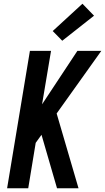

<svg xmlns="http://www.w3.org/2000/svg" viewBox="-20 -1007 562 1027"><path d="M18 0 140 -735H253L205 -449L394 -735H522L283 -400L400 0H285L211 -255L202 -286L171 -243L131 0ZM313 -789 262 -841 421 -987 483 -923Z"/></svg>

Font: Iosevka SS04
Style: Bold Italic
Weight: 700
Italic angle: -9°
Monospace: yes
Designer: Belleve Invis
Foundry: Belleve Invis
Version: Version 19.0.0; ttfautohint (v1.8.4)